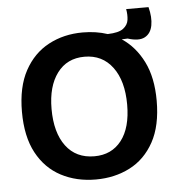

<svg xmlns="http://www.w3.org/2000/svg" viewBox="-47 -651 678 710"><g transform="rotate(-5 291.5 -296.0)"><path d="M281 13Q209 13 152 -17Q95 -47 62.5 -107.5Q30 -168 30 -260Q30 -352 63 -412.5Q96 -473 152.5 -503Q209 -533 279 -533Q329 -533 371 -519Q412 -520 429 -533Q446 -546 448.5 -565Q451 -584 447 -605H530Q540 -567 534.5 -537Q529 -507 506.5 -495Q484 -483 443 -496L421 -495Q471 -462 500.5 -403Q530 -344 530 -258Q530 -165 497 -105Q464 -45 407.5 -16Q351 13 281 13ZM283 -73Q347 -73 383.5 -120Q420 -167 420 -253Q420 -341 382 -392Q344 -443 278 -443Q213 -443 176.5 -394Q140 -345 140 -261Q140 -173 177.5 -123Q215 -73 283 -73Z"/></g></svg>

Font: Bricolage Grotesque 48pt Medium
Style: Regular
Weight: 500
Designer: Mathieu Triay
Foundry: Atelier Triay
Version: Version 1.000; ttfautohint (v1.8.4.7-5d5b);gftools[0.9.32]